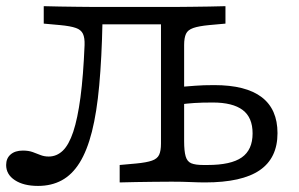

<svg xmlns="http://www.w3.org/2000/svg" viewBox="-28 -591 970 622"><path d="M522.6 -2.4Q498.4 -2.4 469.8 -2Q441.1 -1.6 412.5 -1.2Q383.9 -0.8 359.7 0V-56.5L412.9 -61.3Q446.8 -64.5 464.1 -70.6Q481.5 -76.6 487.5 -89.5Q493.5 -102.4 493.5 -125.8V-201.6H568.5V-133.9Q568.5 -101.6 573.4 -84.7Q578.2 -67.7 591.5 -62.1Q604.8 -56.5 630.6 -56.5H644.4Q720.2 -56.5 755.2 -81Q790.3 -105.6 790.3 -158.9Q790.3 -210.5 758.1 -234.7Q725.8 -258.9 661.3 -258.9Q625 -258.9 601.2 -257.3Q577.4 -255.6 558.9 -253.2V-309.7Q579.8 -311.3 604.8 -313.3Q629.8 -315.3 666.1 -315.3Q768.5 -315.3 819.8 -276.2Q871 -237.1 871 -159.7Q871 -79 813.3 -39.5Q755.6 0 636.3 0Q616.9 0 589.1 -1.2Q561.3 -2.4 532.3 -2.4ZM493.5 -201.6V-517.7L503.2 -512.1H296.8L304 -520.2Q301.6 -403.2 293.5 -314.9Q285.5 -226.6 269.8 -164.5Q254 -102.4 229.8 -63.7Q205.6 -25 172.2 -6.9Q138.7 11.3 95.2 11.3Q48.4 11.3 20.2 -7.3Q-8.1 -25.8 -8.1 -56.5Q-8.1 -78.2 6.5 -90.7Q21 -103.2 46 -103.2Q64.5 -103.2 77.8 -98.4Q91.1 -93.5 103.2 -88.7Q115.3 -83.9 129.8 -83.9Q155.6 -83.9 175.4 -102.8Q195.2 -121.8 209.3 -164.1Q223.4 -206.5 232.7 -275.8Q241.9 -345.2 246 -445.2Q246.8 -468.5 240.7 -481.5Q234.7 -494.4 217.7 -500.4Q200.8 -506.5 166.9 -509.7L113.7 -514.5V-571Q137.9 -570.2 166.5 -569.8Q195.2 -569.4 223.8 -569Q252.4 -568.5 276.6 -568.5H284.7H531.5H539.5Q563.7 -568.5 592.3 -569Q621 -569.4 650 -569.8Q679 -570.2 702.4 -571V-514.5L649.2 -509.7Q616.1 -506.5 598.4 -500.4Q580.6 -494.4 574.6 -481.5Q568.5 -468.5 568.5 -445.2V-201.6Z"/></svg>

Font: Playfair 5pt SemiExpanded Light
Style: Regular
Weight: 300
Width: 6
Designer: Claus Eggers Sørensen
Foundry: Claus Eggers Sørensen
Version: Version 2.203